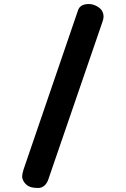

<svg xmlns="http://www.w3.org/2000/svg" viewBox="-20 -933 624 953"><path d="M96 -35Q90 -46 90 -58Q90 -69 97 -92L367 -881Q377 -913 421 -913Q441 -913 461 -902Q481 -891 488 -876Q494 -864 494 -850Q494 -839 488 -823L219 -40Q212 -21 199 -10.5Q186 0 170 0Q140 0 123.5 -8Q107 -16 96 -35Z"/></svg>

Font: Mali
Style: Bold
Weight: 700
Designer: Kitiyaporn Chalermlarp | Katatrad Aksorn Co.,Ltd.
Foundry: Cadson Demak Co.,Ltd.
Version: Version 1.000; ttfautohint (v1.6)